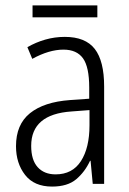

<svg xmlns="http://www.w3.org/2000/svg" viewBox="-20 -678 475 708"><path d="M219 -542Q295 -542 329.5 -497.5Q364 -453 364 -359V0H322L314 -85H312Q293 -44 261 -17Q229 10 172 10Q106 10 72.5 -33Q39 -76 39 -139Q39 -219 90.5 -260.5Q142 -302 238 -309L309 -314V-355Q309 -431 286 -463Q263 -495 214 -495Q161 -495 99 -461L81 -504Q112 -522 147 -532Q182 -542 219 -542ZM244 -267Q95 -257 95 -140Q95 -88 119 -61.5Q143 -35 185 -35Q247 -35 278.5 -84Q310 -133 310 -216V-272ZM339 -658V-614H100V-658Z"/></svg>

Font: Noto Sans Telugu Condensed Light
Style: Regular
Weight: 300
Width: 3
Designer: Jelle Bosma - Monotype Design Team
Foundry: Monotype Imaging Inc.
Version: Version 2.005; ttfautohint (v1.8.4.7-5d5b)